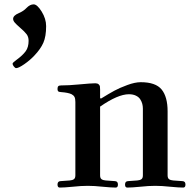

<svg xmlns="http://www.w3.org/2000/svg" viewBox="-20 -846 884 872"><path d="M241.2 -7.8Q241.2 -22.9 254.9 -23.4L296.9 -26.4Q308.6 -27.3 315.4 -32Q322.3 -36.6 322.3 -49.8V-382.8Q322.3 -397.9 318.4 -405.5Q314.5 -413.1 305.2 -418Q290.5 -425.3 257.8 -427.7Q251 -428.2 248.3 -429Q245.6 -429.7 243.4 -432.6Q241.2 -435.5 241.2 -441.9Q241.2 -450.7 244.6 -454.3Q248 -458 257.3 -458Q292.5 -458 337.4 -462.4Q395.5 -467.8 412.6 -467.8Q422.9 -467.8 428 -463.1Q433.1 -458.5 433.8 -453.6Q434.6 -448.7 434.6 -439.9V-401.4L438 -397.9Q476.1 -421.4 499.5 -434.1Q522.9 -446.8 557.9 -459.7Q592.8 -472.7 619.1 -472.7Q687 -472.7 714.1 -439.5Q741.2 -406.2 741.2 -340.3V-49.8Q741.2 -36.6 748 -32Q754.9 -27.3 766.6 -26.4L808.6 -23.4Q822.3 -22.9 822.3 -7.8Q822.3 5.9 812 5.9Q792 5.9 752 2Q715.3 -2 685.1 -2Q654.8 -2 618.2 2Q578.1 5.9 558.1 5.9Q547.9 5.9 547.9 -7.8Q547.9 -22.9 561.5 -23.4L603.5 -26.4Q615.2 -27.3 622.1 -32Q628.9 -36.6 628.9 -49.8V-352.5Q628.9 -363.8 626.2 -374.3Q623.5 -384.8 616.9 -395Q610.4 -405.3 597.2 -411.6Q584 -418 565.4 -418Q515.6 -418 434.6 -361.8V-49.8Q434.6 -36.6 441.4 -32Q448.2 -27.3 460 -26.4L502 -23.4Q515.6 -22.9 515.6 -7.8Q515.6 5.9 505.4 5.9Q485.4 5.9 445.3 2Q408.7 -2 378.4 -2Q348.1 -2 311.5 2Q271.5 5.9 251.5 5.9Q241.2 5.9 241.2 -7.8ZM37.1 -556.6Q37.1 -561.5 55.7 -574.7Q83 -594.7 96.4 -613Q109.9 -631.3 109.9 -660.6Q109.9 -678.2 101.1 -690.2Q92.3 -702.1 71.8 -719.7Q53.7 -735.4 46.6 -743.9Q39.6 -752.4 39.6 -760.3Q39.6 -775.4 64.9 -786.1Q86.9 -795.4 100.6 -810.1Q116.2 -826.2 132.8 -826.2Q148.9 -826.2 169.2 -793.5Q189.5 -760.7 189.5 -727.5Q189.5 -680.2 176.8 -651.6Q164.1 -623 136.2 -593.8Q116.7 -572.8 90.6 -554.7Q64.5 -536.6 53.2 -536.6Q48.8 -536.6 43 -543.9Q37.1 -551.3 37.1 -556.6Z"/></svg>

Font: Monomachus
Style: Medium
Weight: 500
Designer: Alexey Kryukov
Version: Version 1.0